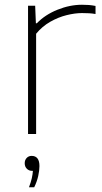

<svg xmlns="http://www.w3.org/2000/svg" viewBox="-20 -564 430 808"><path d="M98 0V-540H128L131 -466H135Q169.5 -502 221.8 -523Q274 -544 325 -544Q341 -544 353.8 -543Q366.5 -542 382 -539V-505Q368.5 -507.5 354.8 -508.2Q341 -509 325 -509Q295.5 -509 260.2 -500.2Q225 -491.5 191.2 -472.2Q157.5 -453 132 -422V0ZM102 224Q110 203 113.8 186.2Q117.5 169.5 118.5 155H115Q101.5 155 92.8 146Q84 137 84 123Q84 109.5 92.2 100.8Q100.5 92 113 92Q146 92 146 135Q146 153 140.8 176.8Q135.5 200.5 124 224Z"/></svg>

Font: Encode Sans Expanded Thin
Style: Regular
Weight: 100
Width: 7
Designer: Multiple Designers
Foundry: Impallari Type
Version: Version 3.000; ttfautohint (v1.8.3) -l 8 -r 50 -G 200 -x 14 